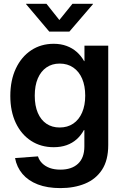

<svg xmlns="http://www.w3.org/2000/svg" viewBox="-20 -758 636 990"><path d="M291.5 211.9Q224.1 211.9 174.8 192.9Q125.5 173.8 95.9 138.9Q66.4 104 57.6 57.1L175.8 48.3Q182.1 68.8 197.8 84.2Q213.4 99.6 236.8 108.2Q260.3 116.7 291.5 116.7Q349.6 116.7 382.3 86.2Q415 55.7 415 -2.9V-87.4H412.6Q397.5 -59.6 375.2 -39.8Q353 -20 323.5 -9.5Q293.9 1 256.8 1Q190.9 1 140.4 -31.7Q89.8 -64.5 61.5 -124Q33.2 -183.6 33.2 -263.2Q33.2 -344.2 61.8 -404.8Q90.3 -465.3 140.9 -498.8Q191.4 -532.2 256.8 -532.2Q293.5 -532.2 323.2 -521.2Q353 -510.3 375.7 -490.2Q398.4 -470.2 413.6 -442.9H415.5V-522.5H538.1V-10.3Q538.1 68.4 506.1 117.2Q474.1 166 418.2 189Q362.3 211.9 291.5 211.9ZM287.6 -100.6Q328.1 -100.6 357.7 -120.6Q387.2 -140.6 403.3 -177.7Q419.4 -214.8 419.4 -264.6Q419.4 -314.9 403.6 -352.1Q387.7 -389.2 357.9 -409.7Q328.1 -430.2 287.6 -430.2Q248.5 -430.2 219.7 -410.4Q190.9 -390.6 175 -353.8Q159.2 -316.9 159.2 -264.6Q159.2 -212.9 175 -176Q190.9 -139.2 219.7 -119.9Q248.5 -100.6 287.6 -100.6ZM219.7 -738.3 286.1 -654.8 353.5 -738.3H459.5V-736.8L337.9 -595.2H233.9L114.3 -736.8V-738.3Z"/></svg>

Font: Inter 28pt SemiBold
Style: Regular
Weight: 600
Designer: Rasmus Andersson
Foundry: rsms
Version: Version 4.001;git-66647c0bb